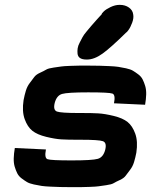

<svg xmlns="http://www.w3.org/2000/svg" viewBox="-20 -770 658 790"><path d="M338 -525H336Q301 -525 299 -550Q298 -560 299.5 -571Q301 -582 308 -595Q315 -608 319.5 -617Q324 -626 337.5 -642Q351 -658 356 -664Q361 -670 378 -689Q395 -708 399 -712Q397 -713 406.5 -722.5Q416 -732 435 -741Q454 -750 472 -750H473Q495 -750 510.5 -739Q526 -728 528 -711Q531 -696 524 -677Q517 -658 509 -647Q501 -636 500 -637Q436 -574 402 -549.5Q368 -525 338 -525ZM271 0Q244 0 228 -0.5Q212 -1 188.5 -2Q165 -3 151.5 -5Q138 -7 119.5 -11Q101 -15 91 -21Q81 -27 69 -36Q57 -45 51 -57Q45 -69 40.5 -84Q36 -99 36.5 -118.5Q37 -138 41 -161L169 -155Q162 -120 175.5 -115Q189 -110 275 -110Q360 -110 382.5 -116.5Q405 -123 413 -154Q420 -183 403.5 -189Q387 -195 313 -195H300Q259 -195 233 -196.5Q207 -198 170 -207Q133 -216 113 -232Q93 -248 81.5 -280Q70 -312 77 -358Q81 -379 86.5 -397Q92 -415 102.5 -428.5Q113 -442 120.5 -452.5Q128 -463 144.5 -470.5Q161 -478 170 -483.5Q179 -489 201 -492Q223 -495 232.5 -496.5Q242 -498 269.5 -499Q297 -500 306.5 -500Q316 -500 347 -500Q374 -500 390 -499.5Q406 -499 429.5 -498Q453 -497 466.5 -495Q480 -493 498.5 -489Q517 -485 527 -479Q537 -473 549 -464Q561 -455 567 -443Q573 -431 577.5 -416Q582 -401 581.5 -381.5Q581 -362 577 -339L449 -345Q456 -380 442.5 -385Q429 -390 343 -390Q258 -390 235.5 -383.5Q213 -377 205 -346Q198 -317 214.5 -311Q231 -305 305 -305H318Q359 -305 385 -303.5Q411 -302 448 -293Q485 -284 505 -268Q525 -252 536.5 -220Q548 -188 541 -142Q537 -121 531.5 -103Q526 -85 515.5 -71.5Q505 -58 497.5 -47.5Q490 -37 473.5 -29.5Q457 -22 448 -16.5Q439 -11 417 -8Q395 -5 385.5 -3.5Q376 -2 348.5 -1Q321 0 311.5 0Q302 0 271 0Z"/></svg>

Font: Hermit
Style: Bold Italic
Weight: 700
Italic angle: -10°
Designer: Pablo Caro
Version: Version 2.000;PS 002.000;hotconv 1.0.88;makeotf.lib2.5.64775